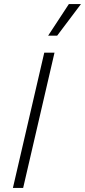

<svg xmlns="http://www.w3.org/2000/svg" viewBox="-20 -917 415 937"><path d="M246 -660 93 0H43L196 -660ZM316 -897H375L259 -743H215Z"/></svg>

Font: Work Sans Light
Style: Italic
Weight: 300
Italic angle: -13°
Designer: Wei Huang
Foundry: Wei Huang
Version: Version 2.010; ttfautohint (v1.8.3)